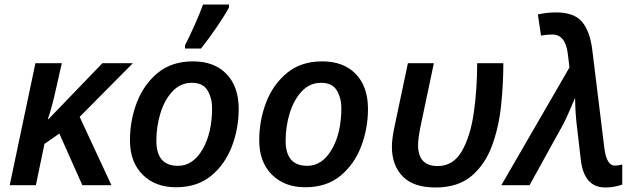

<svg xmlns="http://www.w3.org/2000/svg" viewBox="-20 -821 2823 851"><path d="M23 0H139L177 -183L243 -229L345 0H474L333 -303L569 -541H434L195 -293H192Q200 -316 209 -348.5Q218 -381 225 -413L254 -541H137Z M760 9Q854 9 915.5 -41.5Q977 -92 1007.5 -171.5Q1038 -251 1038 -338Q1038 -437 984 -493Q930 -549 835 -549Q742 -549 680 -498.5Q618 -448 587 -368Q556 -288 556 -199Q556 -103 612 -47Q668 9 760 9ZM769 -86Q673 -86 673 -197Q673 -260 691 -319Q709 -378 744.5 -416Q780 -454 830 -454Q880 -454 900 -420Q920 -386 920 -343Q920 -231 877.5 -158.5Q835 -86 769 -86ZM800 -606H871Q906 -650 941.5 -702Q977 -754 995 -788V-801H880Q866 -762 842.5 -709.5Q819 -657 800 -620Z M1333 9Q1427 9 1488.5 -41.5Q1550 -92 1580.5 -171.5Q1611 -251 1611 -338Q1611 -437 1557 -493Q1503 -549 1408 -549Q1315 -549 1253 -498.5Q1191 -448 1160 -368Q1129 -288 1129 -199Q1129 -103 1185 -47Q1241 9 1333 9ZM1342 -86Q1246 -86 1246 -197Q1246 -260 1264 -319Q1282 -378 1317.5 -416Q1353 -454 1403 -454Q1453 -454 1473 -420Q1493 -386 1493 -343Q1493 -231 1450.5 -158.5Q1408 -86 1342 -86Z M1910 10Q2010 10 2070 -41Q2130 -92 2160.5 -174.5Q2191 -257 2201 -353.5Q2211 -450 2211 -541H2095Q2095 -426 2080 -321.5Q2065 -217 2027 -151Q1989 -85 1920 -85Q1833 -85 1833 -178Q1833 -206 1844 -261L1903 -541H1788L1729 -262Q1717 -206 1717 -171Q1717 -88 1765 -39Q1813 10 1910 10Z M2663 10Q2685 10 2705 6Q2725 2 2738 -3V-92Q2722 -87 2705 -87Q2669 -87 2659 -162L2605 -601Q2595 -682 2560 -724Q2525 -766 2445 -766Q2404 -766 2364 -757L2378 -663Q2401 -668 2428 -668Q2487 -668 2497 -580L2504 -522L2202 0H2327L2474 -266Q2490 -296 2503 -327Q2516 -358 2529 -387Q2529 -357 2531.5 -319.5Q2534 -282 2538 -253L2555 -107Q2571 10 2663 10Z"/></svg>

Font: Noto Sans UI Medium
Style: Italic
Weight: 500
Italic angle: -12°
Designer: Monotype Design Team
Foundry: Monotype Imaging Inc.
Version: Version 1.901